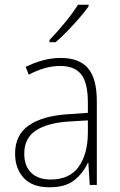

<svg xmlns="http://www.w3.org/2000/svg" viewBox="-20 -785 508 815"><path d="M238 -539Q316 -539 353.5 -495.5Q391 -452 391 -355V0H361L355 -94H353Q334 -52 296.5 -21Q259 10 190 10Q117 10 80.5 -30Q44 -70 44 -133Q44 -212 102 -252.5Q160 -293 267 -300L353 -306V-349Q353 -434 324.5 -469.5Q296 -505 236 -505Q204 -505 171 -496Q138 -487 102 -468L89 -501Q123 -518 160.5 -528.5Q198 -539 238 -539ZM270 -269Q180 -263 131.5 -230.5Q83 -198 83 -133Q83 -80 112.5 -51.5Q142 -23 195 -23Q275 -23 313.5 -76.5Q352 -130 353 -219V-274ZM356 -758Q340 -735 316 -707.5Q292 -680 266 -653Q240 -626 216 -606H190V-615Q222 -648 256 -689.5Q290 -731 311 -765H356Z"/></svg>

Font: Noto Sans Gurmukhi SemiCondensed ExtraLight
Style: Regular
Weight: 200
Width: 4
Designer: Jelle Bosma - Monotype Design Team
Foundry: Monotype Imaging Inc.
Version: Version 2.004; ttfautohint (v1.8.4.7-5d5b)